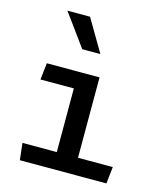

<svg xmlns="http://www.w3.org/2000/svg" viewBox="-119 -901 858 992"><g transform="rotate(15 310.0 -405.0)"><path d="M85.5 -520 75.5 -430.5H254V-90H70.5L80.5 0H543.5L553.5 -90H367.5V-520ZM118 -810 243.5 -637.5H340.5L239 -810Z"/></g></svg>

Font: Monaspace Argon Medium
Style: Regular
Weight: 500
Designer: Riley Cran & the Lettermatic Team
Foundry: Lettermatic
Version: Version 1.000 (Monaspace Argon)